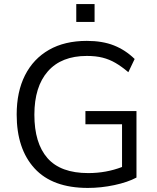

<svg xmlns="http://www.w3.org/2000/svg" viewBox="-20 -915 771 944"><path d="M412 9Q238 9 150 -87Q62 -183 62 -352Q62 -464 103 -545Q144 -626 221 -670Q298 -714 407 -714Q484 -714 540.5 -691.5Q597 -669 642 -625L611 -560Q578 -588 548 -605.5Q518 -623 484.5 -631.5Q451 -640 407 -640Q282 -640 215.5 -564.5Q149 -489 149 -351Q149 -211 213.5 -137.5Q278 -64 414 -64Q502 -64 580 -94V-304H400V-369H651V-42Q608 -19 542.5 -5Q477 9 412 9ZM355 -807V-895H445V-807Z"/></svg>

Font: Mulish
Style: Regular
Weight: 400
Designer: Vernon Adams
Foundry: Vernon Adams
Version: Version 3.603; ttfautohint (v1.8.3)